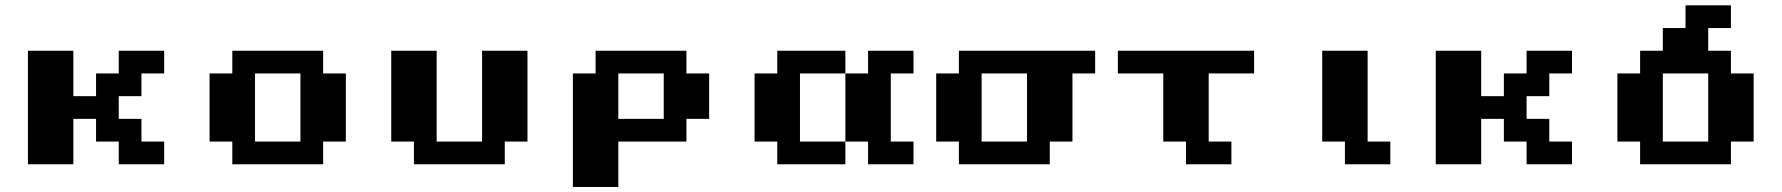

<svg xmlns="http://www.w3.org/2000/svg" viewBox="-20 -628 6811 734"><path d="M86.8 0V-434H260.4V-260.4H347.2V-347.2H434V-434H607.6V-347.2H520.8V-260.4H434V-173.6H520.8V-86.8H607.6V0H434V-86.8H347.2V-173.6H260.4V0Z M868.1 0V-86.8H781.2V-347.2H868.1V-434H1215.3V-347.2H1302.1V-86.8H1215.3V0ZM954.9 -86.8H1128.5V-347.2H954.9Z M1562.5 0V-86.8H1475.7V-434H1649.3V-86.8H1822.9V-434H1996.5V-86.8H1909.7V0Z M2343.8 -173.6H2517.4V-347.2H2343.8ZM2343.8 -86.8V86.8H2170.1V-347.2H2256.9V-434H2604.2V-347.2H2691V-173.6H2604.2V-86.8Z M3211.8 -86.8V-347.2H3038.2V-86.8ZM3211.8 -347.2H3298.6V-434H3472.2V-347.2H3385.4V-86.8H3472.2V0H3298.6V-86.8H3211.8V0H2951.4V-86.8H2864.6V-347.2H2951.4V-434H3211.8Z M3645.8 0V-86.8H3559V-347.2H3645.8V-434H4166.7V-347.2H4079.9V-86.8H3993.1V0ZM3732.6 -86.8H3906.2V-347.2H3732.6Z M4600.7 -86.8H4687.5V0H4513.9V-86.8H4427.1V-347.2H4253.5V-434H4774.3V-347.2H4600.7Z M5295.1 0H5121.5V-86.8H5034.7V-434H5208.3V-86.8H5295.1Z M5468.8 0V-434H5642.4V-260.4H5729.2V-347.2H5816V-434H5989.6V-347.2H5902.8V-260.4H5816V-173.6H5902.8V-86.8H5989.6V0H5816V-86.8H5729.2V-173.6H5642.4V0Z M6336.8 -86.8H6510.4V-347.2H6336.8ZM6510.4 -434H6597.2V-347.2H6684V-86.8H6597.2V0H6250V-86.8H6163.2V-347.2H6250V-434H6336.8V-520.8H6423.6V-607.6H6597.2V-520.8H6510.4Z"/></svg>

Font: 8-bit Operator+ 8
Style: Bold
Weight: 700
Designer: GrandChaos9000
Version: Version 1.3.0 - August 1, 2014